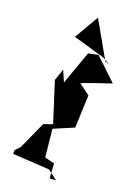

<svg xmlns="http://www.w3.org/2000/svg" viewBox="-180 -1050 798 1121"><g transform="rotate(20 219.0 -489.5)"><path d="M281 0 275 -91 215 -106 197 -278 320 -330 328 -533 259 -584C312 -605 376 -626 438 -647L303 -775L242 -763L168 -555L138 -624L113 -551L192 -304L137 -285L60 -114L32 -85V-62L260 -48L320 -2ZM353 -753 225 -979 137 -827C209 -808 274 -787 336 -769L379 -744Z"/></g></svg>

Font: Asimov Silicon
Style: Regular
Weight: 400
Designer: Google
Version: Version 2.000980; 2014